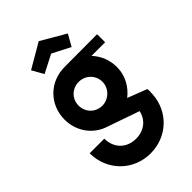

<svg xmlns="http://www.w3.org/2000/svg" viewBox="-269 -822 1114 1114"><g transform="rotate(-45 288.0 -265.0)"><path d="M277 195C412 195 517 96 527 -35C529 -56 529 -73 527 -83L408 -129C458 -168 493 -228 493 -297C493 -357 471 -409 434 -448H546V-514L278 -513C155 -513 62 -419 62 -297C62 -198 124 -117 213 -91L405 -24C392 36 344 75 277 75C200 75 147 21 147 -56H27C27 86 136 195 277 195ZM275 -199C219 -199 177 -242 177 -297C177 -351 219 -394 275 -394C330 -394 373 -351 373 -297C373 -242 326 -199 275 -199ZM167 -566 278 -623 389 -566 429 -637 278 -725 127 -637Z"/></g></svg>

Font: Lineal
Style: Bold
Weight: 700
Designer: Created by Frank Adebiaye with contributions from Anton Moglia & Ariel Martín Pérez
Created by Frank ADEBIAYE with FontF
Foundry: Velvetyne Type Foundry
Version: Version 2.000;Glyphs 3.2 (3227)